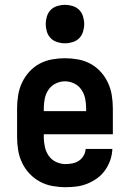

<svg xmlns="http://www.w3.org/2000/svg" viewBox="-20 -770 540 798"><path d="M252 8Q225 8 197.5 3Q170 -2 146 -15Q122 -28 103 -48Q84 -68 72 -93Q60 -118 55.5 -145.5Q51 -173 51 -200V-320Q51 -347 55.5 -374.5Q60 -402 71.5 -426.5Q83 -451 101.5 -471.5Q120 -492 144 -505Q168 -518 195.5 -523Q223 -528 250 -528Q277 -528 304.5 -523Q332 -518 356 -505Q380 -492 398.5 -471.5Q417 -451 428.5 -426.5Q440 -402 444.5 -374.5Q449 -347 449 -320V-212H162V-200Q162 -180 166.5 -159.5Q171 -139 182.5 -122.5Q194 -106 213 -97Q232 -88 252 -88Q267 -88 281.5 -91Q296 -94 308 -102Q320 -110 327.5 -123Q335 -136 336 -151H447Q446 -127 438.5 -105Q431 -83 417.5 -63.5Q404 -44 385 -30Q366 -16 344 -7Q322 2 299 5Q276 8 252 8ZM162 -308H338V-320Q338 -340 334 -360Q330 -380 318.5 -397Q307 -414 288.5 -423Q270 -432 250 -432Q230 -432 211.5 -423Q193 -414 181.5 -397Q170 -380 166 -360Q162 -340 162 -320ZM250 -590Q234 -590 218 -595Q202 -600 191 -611Q180 -622 175 -638Q170 -654 170 -670Q170 -686 175 -702Q180 -718 191 -729Q202 -740 218 -745Q234 -750 250 -750Q266 -750 282 -745Q298 -740 309 -729Q320 -718 325 -702Q330 -686 330 -670Q330 -654 325 -638Q320 -622 309 -611Q298 -600 282 -595Q266 -590 250 -590Z"/></svg>

Font: Iosevka Algr
Style: Bold
Weight: 700
Monospace: yes
Designer: Belleve Invis
Foundry: Belleve Invis
Version: Version 26.0.2; ttfautohint (v1.8.3)